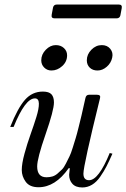

<svg xmlns="http://www.w3.org/2000/svg" viewBox="-20 -817 557 847"><path d="M221 -736Q205 -736 208 -752L214 -784Q217 -797 231 -797H504Q520 -797 517 -781L511 -749Q508 -736 494 -736ZM207 -506Q188 -506 175 -519Q162 -532 162 -551Q162 -577 182 -597.5Q202 -618 226 -618Q248 -618 262 -605Q276 -592 276 -573Q276 -545 254.5 -525.5Q233 -506 207 -506ZM410 -506Q389 -506 376 -518.5Q363 -531 363 -551Q363 -577 383 -597.5Q403 -618 429 -618Q453 -618 466.5 -601.5Q480 -585 475 -563Q470 -539 451 -522.5Q432 -506 410 -506ZM343 10Q314 10 299.5 -6Q285 -22 285 -46L288 -75H283Q224 9 150 9Q111 9 93.5 -15Q76 -39 76 -67Q76 -95 88 -139Q100 -183 114.5 -223.5Q129 -264 140.5 -301Q152 -338 151.5 -360.5Q151 -383 134 -383Q91 -383 40 -257H25Q58 -340 90 -376.5Q122 -413 169 -413Q196 -413 207 -401Q218 -389 218 -365Q218 -331 181 -224.5Q144 -118 144 -83Q144 -35 185 -35Q199 -35 211 -38.5Q223 -42 234 -51.5Q245 -61 253.5 -69.5Q262 -78 271 -96Q280 -114 286.5 -127Q293 -140 301 -166Q309 -192 314 -208Q319 -224 327 -256.5Q335 -289 339.5 -307.5Q344 -326 352 -363Q355 -378 357 -385Q360 -399 373 -399H408Q426 -399 421 -383Q348 -87 348 -51Q348 -22 373 -22Q415 -22 464 -142L476 -139Q461 -105 450 -83.5Q439 -62 422.5 -38Q406 -14 386 -2Q366 10 343 10Z"/></svg>

Font: HK Venetian
Style: Italic
Weight: 400
Italic angle: -12°
Version: Version 1.000;PS 001.000;hotconv 1.0.88;makeotf.lib2.5.64775